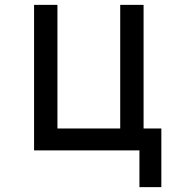

<svg xmlns="http://www.w3.org/2000/svg" viewBox="-20 -618 740 789"><path d="M553 151V0H120V-598H216V-90H474V-598H570V-90H643V151Z"/></svg>

Font: Martian Mono Light
Style: Regular
Weight: 300
Monospace: yes
Designer: Roman Shamin
Foundry: Evil Martians
Version: Version 1.000; ttfautohint (v1.8.4.7-5d5b)